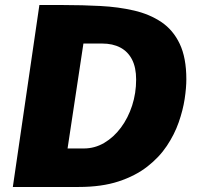

<svg xmlns="http://www.w3.org/2000/svg" viewBox="-20 -743 784 763"><path d="M31 0 136.5 -723Q144 -723 170.8 -723Q197.5 -723 232.5 -723Q307.5 -723 379 -719.2Q450.5 -715.5 512.2 -701.2Q574 -687 621 -655.5Q668 -624 694.2 -568.8Q720.5 -513.5 720.5 -428Q720.5 -394 713.8 -349.5Q707 -305 690.2 -257Q673.5 -209 643 -163.2Q612.5 -117.5 565.2 -80.8Q518 -44 451 -22Q384 0 293 0ZM248.5 -153H313Q356.5 -153 394.2 -175.2Q432 -197.5 460.5 -235.8Q489 -274 505 -323.2Q521 -372.5 521 -427Q521 -474.5 504.8 -506.2Q488.5 -538 458.2 -554Q428 -570 385.5 -570H311.5Z"/></svg>

Font: Public Sans Thin Black
Style: Italic
Weight: 900
Italic angle: -8°
Version: Version 2.001